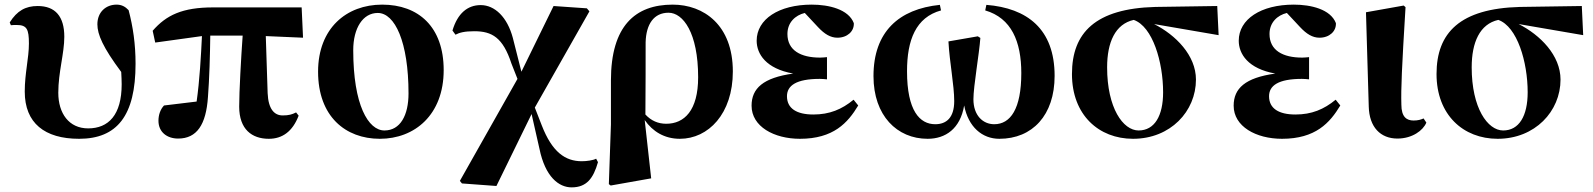

<svg xmlns="http://www.w3.org/2000/svg" viewBox="-20 -583 6886 830"><path d="M27 -474C31 -475 48 -475 52 -475C96 -475 105 -457 105 -395C105 -331 87 -267 87 -187C87 -51 173 17 322 17C486 17 566 -83 566 -307C566 -393 555 -467 536 -539C522 -554 506 -563 484 -563C438 -563 401 -531 401 -478C401 -434 425 -378 504 -272C505 -254 506 -235 506 -219C506 -86 449 -28 361 -28C278 -28 232 -93 232 -182C232 -271 258 -352 258 -424C258 -512 219 -557 143 -557C91 -557 54 -537 22 -486Z M1129 -427 1290 -420 1284 -551H901C769 -551 699 -518 640 -450L651 -399L853 -427C849 -343 843 -235 830 -144C786 -139 697 -128 689 -127C673 -110 665 -86 665 -61C665 -12 702 16 750 16C831 16 871 -44 879 -164C885 -240 888 -344 889 -429H1029C1022 -331 1014 -187 1014 -122C1014 -24 1069 17 1142 17C1201 17 1245 -15 1271 -83L1260 -97C1242 -88 1228 -84 1202 -84C1166 -84 1140 -111 1137 -180Z M1622 17C1773 17 1898 -87 1898 -280C1898 -467 1789 -563 1632 -563C1478 -563 1355 -461 1355 -273C1355 -80 1473 17 1622 17ZM1642 -19C1572 -19 1507 -129 1507 -366C1507 -462 1549 -527 1613 -527C1687 -527 1746 -402 1746 -179C1746 -84 1710 -19 1642 -19Z M2557 103C2545 110 2516 114 2495 114C2424 114 2367 75 2322 -41L2292 -118L2528 -534L2517 -547L2373 -557L2234 -273L2197 -419C2173 -509 2119 -561 2058 -561C2001 -561 1958 -525 1936 -451L1949 -433C1966 -442 1988 -448 2030 -448C2107 -448 2154 -421 2191 -308L2217 -242L1968 199L1977 210L2126 221L2278 -90L2312 60C2337 182 2396 227 2451 227C2516 227 2545 188 2565 118Z M2771 -400C2773 -479 2807 -528 2870 -528C2933 -528 2998 -441 2998 -249C2998 -105 2938 -48 2860 -48C2825 -48 2795 -61 2770 -88C2771 -129 2771 -396 2771 -400ZM2621 -45 2612 213 2620 219 2795 188 2767 -64C2801 -15 2852 17 2919 17C3042 17 3148 -91 3148 -274C3148 -475 3022 -563 2888 -563C2726 -563 2621 -471 2621 -235Z M3670 -152C3619 -110 3566 -88 3496 -88C3424 -88 3382 -114 3382 -167C3382 -213 3422 -242 3524 -242C3534 -242 3544 -241 3555 -240V-336C3545 -335 3534 -334 3525 -334C3442 -334 3384 -365 3384 -436C3384 -486 3418 -517 3459 -527L3516 -466C3544 -436 3570 -420 3600 -420C3643 -420 3673 -448 3671 -483C3648 -543 3563 -563 3489 -563C3347 -563 3251 -500 3251 -407C3251 -350 3291 -286 3409 -265C3279 -247 3229 -201 3229 -126C3229 -36 3326 17 3438 17C3583 17 3645 -52 3690 -127Z M4239 -538C4352 -505 4395 -404 4395 -267C4395 -112 4348 -46 4278 -46C4229 -46 4188 -84 4188 -154C4188 -210 4213 -349 4218 -419L4207 -426L4080 -404C4085 -313 4105 -214 4105 -146C4105 -74 4071 -46 4023 -46C3956 -46 3901 -104 3901 -275C3901 -410 3939 -508 4048 -538L4043 -562C3866 -544 3756 -446 3756 -254C3756 -83 3858 17 3990 17C4067 17 4131 -26 4148 -127C4166 -34 4226 17 4300 17C4443 17 4539 -85 4539 -255C4539 -458 4420 -548 4244 -562Z M4902 -19C4835 -19 4766 -116 4766 -292C4766 -400 4801 -479 4881 -497C4963 -468 5008 -315 5008 -184C5008 -82 4971 -19 4902 -19ZM5248 -431 5242 -557 4974 -553C4716 -546 4614 -442 4614 -263C4614 -86 4730 17 4878 17C5040 17 5150 -102 5150 -239C5150 -344 5062 -432 4969 -479Z M5754 -152C5703 -110 5650 -88 5580 -88C5508 -88 5466 -114 5466 -167C5466 -213 5506 -242 5608 -242C5618 -242 5628 -241 5639 -240V-336C5629 -335 5618 -334 5609 -334C5526 -334 5468 -365 5468 -436C5468 -486 5502 -517 5543 -527L5600 -466C5628 -436 5654 -420 5684 -420C5727 -420 5757 -448 5755 -483C5732 -543 5647 -563 5573 -563C5431 -563 5335 -500 5335 -407C5335 -350 5375 -286 5493 -265C5363 -247 5313 -201 5313 -126C5313 -36 5410 17 5522 17C5667 17 5729 -52 5774 -127Z M6021 16C6085 16 6132 -19 6146 -53L6134 -71C6123 -66 6110 -62 6091 -62C6061 -62 6038 -77 6038 -131C6036 -199 6040 -290 6056 -552L6048 -559L5885 -530L5897 -123C5899 -33 5948 16 6021 16Z M6478 -19C6411 -19 6342 -116 6342 -292C6342 -400 6377 -479 6457 -497C6539 -468 6584 -315 6584 -184C6584 -82 6547 -19 6478 -19ZM6824 -431 6818 -557 6550 -553C6292 -546 6190 -442 6190 -263C6190 -86 6306 17 6454 17C6616 17 6726 -102 6726 -239C6726 -344 6638 -432 6545 -479Z"/></svg>

Font: Noto Serif CJK JP Black
Style: Regular
Weight: 900
Designer: Ryoko NISHIZUKA 西塚涼子 (kana & ideographs); Frank Grießhammer (Latin, Greek & Cyrillic); Wenlong ZHANG 张文龙 (bopomofo); San
Foundry: Adobe Systems Incorporated
Version: Version 1.001;PS 1.001;hotconv 16.6.54;makeotf.lib2.5.65590